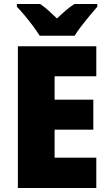

<svg xmlns="http://www.w3.org/2000/svg" viewBox="-20 -947 550 967"><path d="M465 0H70V-714H465V-563H255V-445H450V-294H255V-153H465ZM180 -767Q167 -788 146.5 -815.5Q126 -843 104 -869.5Q82 -896 65 -913V-927H182Q204 -912 223.5 -894.5Q243 -877 267 -854Q291 -877 312 -895Q333 -913 355 -927H470V-913Q454 -895 432.5 -869Q411 -843 390 -816Q369 -789 356 -767Z"/></svg>

Font: Noto Sans Ethiopic SemiCondensed Black
Style: Regular
Weight: 900
Width: 4
Designer: Monotype Design Team
Foundry: Monotype Imaging Inc.
Version: Version 2.102; ttfautohint (v1.8.4.7-5d5b)